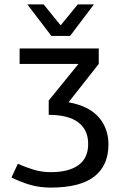

<svg xmlns="http://www.w3.org/2000/svg" viewBox="-20 -720 550 871"><path d="M210 131Q158 131 113.5 117.5Q69 104 32 85L61 23Q97 39 133.5 50Q170 61 210 61Q292 61 336 29Q380 -3 380 -67Q380 -131 335 -165Q290 -199 201 -199V-264L336 -430H69V-500H428V-430L291 -256Q384 -239 428 -188Q472 -137 472 -65Q472 31 407.5 81Q343 131 210 131ZM406 -700 298 -557H213L104 -700H178L255 -605L333 -700Z"/></svg>

Font: Epunda Sans
Style: Regular
Weight: 400
Designer: Simon Atzbach
Foundry: typofactur
Version: Version 2.204; ttfautohint (v1.8.4.7-5d5b)